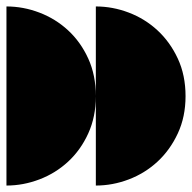

<svg xmlns="http://www.w3.org/2000/svg" viewBox="-20 -575 595 595"><path d="M277 0Q329 0 379 -19Q429 -38 468 -74Q507 -110 531 -161.5Q555 -213 555 -277Q555 -342 531 -393.5Q507 -445 468 -481Q429 -517 379 -536Q329 -555 277 -555ZM0 0Q52 0 102 -19Q152 -38 191 -74Q230 -110 253.5 -161.5Q277 -213 277 -277Q277 -342 253.5 -393.5Q230 -445 191 -481Q152 -517 102 -536Q52 -555 0 -555Z"/></svg>

Font: Relief SingleLine Ornament
Style: Regular
Weight: 400
Designer: François Chastanet, Noëlie Dayma, Élisa Garzelli
Foundry: institut supérieur des arts et du design Toulouse / isdaT
Version: Version 1.000